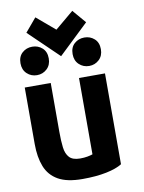

<svg xmlns="http://www.w3.org/2000/svg" viewBox="-100 -982 800 1070"><g transform="rotate(-10 300.5 -447.5)"><path d="M504 -25V-539H357V-107Q346 -103 327.5 -99.5Q309 -96 286 -96Q244 -96 225 -116.5Q206 -137 201.5 -174Q197 -211 197 -262V-539H50V-219Q50 -145 71 -91.5Q92 -38 142 -9.5Q192 19 279 19Q357 19 415 7Q473 -5 504 -25ZM176 -914 112 -838 280 -676 450 -838 385 -914 280 -826ZM210 -676Q210 -714 186.5 -735Q163 -756 130 -756Q97 -756 73.5 -735Q50 -714 50 -676Q50 -639 73.5 -617Q97 -595 130 -595Q163 -595 186.5 -617Q210 -639 210 -676ZM505 -676Q505 -714 481.5 -735Q458 -756 425 -756Q392 -756 368.5 -735Q345 -714 345 -676Q345 -639 368.5 -617Q392 -595 425 -595Q458 -595 481.5 -617Q505 -639 505 -676Z"/></g></svg>

Font: Repo Bold
Style: Bold
Weight: 700
Designer: Stefan Peev
Foundry: Context Ltd
Version: Version 1.502